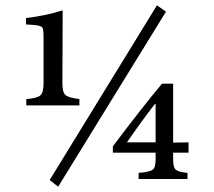

<svg xmlns="http://www.w3.org/2000/svg" viewBox="-20 -674 806 723"><path d="M605 -630 199 29 167 4 571 -654ZM279 -277H79V-301Q120 -304 132 -315Q144 -325 144 -361V-535Q144 -564 139 -571Q133 -578 107 -580L78 -582V-606Q148 -614 216 -635L215 -361Q215 -325 227 -316Q238 -306 279 -301ZM690 -99H632V-72Q632 -43 642 -35Q652 -26 686 -23V0H502V-23Q543 -26 555 -35Q566 -43 566 -72V-99H405V-123Q514 -268 590 -359H632V-137L690 -138ZM566 -138V-282H563Q516 -222 458 -138Z"/></svg>

Font: Ponomar
Style: Regular
Weight: 400
Version: Version 1.301; ttfautohint (v1.8.4.7-5d5b)